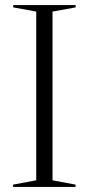

<svg xmlns="http://www.w3.org/2000/svg" viewBox="-20 -735 348 755"><path d="M277 -9V0H31.5V-9L122.5 -26V-689.5L32 -706V-715H277.5V-706L186.5 -689.5V-26Z"/></svg>

Font: Newsreader Display Light
Style: Regular
Weight: 300
Designer: Hugues Gentile
Foundry: Production Type
Version: Version 1.001